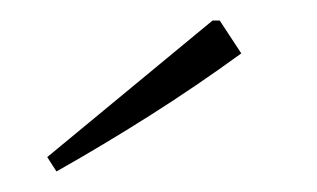

<svg xmlns="http://www.w3.org/2000/svg" viewBox="-20 -730 309 187"><path d="M35 -563 26 -577 187 -710H194L215 -678Q171 -646 126 -617.5Q81 -589 35 -563Z"/></svg>

Font: Piazzolla SC ExtraLight
Style: Regular
Weight: 200
Designer: Juan Pablo del Peral
Foundry: Huerta Tipografica
Version: Version 1.330